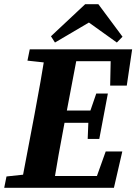

<svg xmlns="http://www.w3.org/2000/svg" viewBox="-22 -891 647 911"><path d="M-2 0H149.9L162.8 -68.7H148.9L8.8 -53.7L-2 0ZM75.7 0H229.4C246.1 -103 264.8 -207 284.6 -310.7L350.4 -657H196C179.3 -554 161.3 -450 141.6 -347L75.7 0ZM108.3 -603.3 245.2 -588.3H260.8L273.9 -657H119.2L108.3 -603.3ZM149.9 0H518.6L558.3 -172.2H479.5L417.9 0L498.9 -55.8H160.7L149.9 0ZM209.1 -308.2H422.5L433.4 -366.4H220.2L209.1 -308.2ZM262.5 -600.5H562.3L504.3 -657L500.7 -484.8H579.5L605 -657H273.9L262.5 -600.5ZM394.1 -231.9H449.1L489.8 -447.3H434.8L401.8 -351.4L398.1 -332.8L394.1 -231.9ZM444.6 -871.2H382.3L219.8 -719L238.8 -689.2L448.7 -812.8H359.7L532.4 -689.2L559.3 -716.8L444.6 -871.2Z"/></svg>

Font: Source Serif Variable
Style: Italic
Weight: 389
Italic angle: -12°
Designer: Frank Grießhammer
Foundry: Adobe Systems Incorporated
Version: Version 3.001;hotconv 1.0.111;makeotfexe 2.5.65597